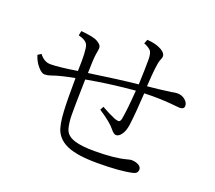

<svg xmlns="http://www.w3.org/2000/svg" viewBox="-128 -953 1257 1123"><g transform="rotate(20 500.0 -391.5)"><path d="M345.2 -438Q340.8 -249 341.8 -210.9Q343.3 -161.1 353 -129.9Q365.2 -91.8 415 -76.7Q458 -63 539.1 -63Q663.6 -63 736.3 -83Q754.9 -87.9 761.2 -87.9Q788.1 -87.9 806.6 -76.7Q823.2 -66.4 823.2 -51.8Q823.2 -25.9 794.4 -20Q718.3 -2.9 577.1 -2.9Q454.6 -2.9 391.1 -29.8Q336.9 -52.7 314 -99.1Q295.9 -136.7 291.5 -221.2Q287.6 -284.2 289.1 -426.3Q197.3 -409.2 148.4 -391.1Q129.4 -384.3 110.4 -384.3Q91.8 -384.3 67.9 -413.1Q44.4 -440.4 33.2 -478L54.2 -491.2Q83 -452.1 123 -452.1Q175.3 -452.1 288.1 -470.2Q293 -600.1 280.3 -630.4Q270.5 -655.3 221.2 -668L227.1 -696.3Q306.2 -689 329.1 -675.3Q359.4 -659.2 359.4 -639.2Q359.4 -627.4 354.5 -603Q348.6 -570.3 347.2 -479Q543 -507.8 649.4 -518.1Q653.3 -615.2 653.3 -672.4Q653.3 -717.8 638.2 -731Q619.6 -747.1 597.2 -754.4L607.4 -780.3Q663.1 -776.9 697.8 -756.8Q726.1 -740.2 726.1 -720.2Q726.1 -710.4 718.3 -693.4Q706.5 -668.9 698.2 -524.4Q757.8 -529.3 845.2 -541.5Q866.2 -546.4 880.4 -546.4Q906.2 -546.4 926.3 -531.2Q948.2 -513.7 948.2 -493.2Q948.2 -471.2 919.4 -471.2Q914.6 -471.2 898.4 -473.1Q824.7 -481 748 -481Q715.3 -481 697.3 -480Q690.4 -356 680.2 -277.8Q674.8 -236.8 656.2 -212.9Q641.6 -193.8 625 -193.8Q610.4 -193.8 590.3 -219.7Q564.5 -252.4 488.3 -302.2L500 -324.2Q545.9 -297.9 585 -281.7Q600.1 -275.9 611.3 -275.9Q621.1 -275.9 626 -294.9Q636.2 -346.7 646 -478Q490.2 -464.4 345.2 -438Z"/></g></svg>

Font: I.Ming
Style: Regular
Weight: 400
Designer: Ichiten Fonts Project
Version: Version 5.10 Mar 24, 2018